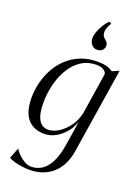

<svg xmlns="http://www.w3.org/2000/svg" viewBox="-185 -847 855 1172"><g transform="rotate(20 243.0 -261.0)"><path d="M387.5 45Q380 92 361.8 129.2Q343.5 166.5 314.8 193Q286 219.5 247.5 233.5Q209 247.5 161.5 247.5Q144.5 247.5 118.8 244.5Q93 241.5 68 235Q43 228.5 27.5 218L55 149Q65.5 167 83.8 184.8Q102 202.5 123.5 214.2Q145 226 165.5 226Q202.5 226 233.8 206.5Q265 187 287.5 143.5Q310 100 321.5 28.5L347 -131Q334.5 -94 308 -61.5Q281.5 -29 246.2 -9.2Q211 10.5 172 10.5Q128 10.5 94.8 -8.5Q61.5 -27.5 43.2 -68Q25 -108.5 25 -172Q25 -223 37.8 -272.5Q50.5 -322 75.2 -366Q100 -410 136.8 -443.5Q173.5 -477 221.8 -496.2Q270 -515.5 329.5 -515.5Q366.5 -515.5 388.8 -509.2Q411 -503 430.5 -490L474.5 -509.5ZM396 -460Q390.5 -476.5 373.8 -485.8Q357 -495 329.5 -495Q283.5 -495 247 -475.8Q210.5 -456.5 183.5 -423.5Q156.5 -390.5 138.8 -348.2Q121 -306 112.2 -259.2Q103.5 -212.5 103.5 -167Q103.5 -128.5 109.2 -101Q115 -73.5 125.8 -55.8Q136.5 -38 151.8 -29.8Q167 -21.5 186 -21.5Q218 -21.5 252.5 -42.8Q287 -64 314.8 -101.8Q342.5 -139.5 354 -189ZM299 -582.5Q277 -582.5 263.5 -599.8Q250 -617 250 -640.5Q250 -660.5 259.8 -685.8Q269.5 -711 284.2 -734Q299 -757 314 -769H315L327 -761.5V-759.5Q315.5 -742.5 310.5 -725.8Q305.5 -709 305.5 -700.5Q305.5 -692 308.8 -681Q312 -670 326 -658.5Q334 -652 340 -644.2Q346 -636.5 346 -623.5Q346 -613.5 340.8 -604Q335.5 -594.5 325.5 -588.5Q315.5 -582.5 302 -582.5Z"/></g></svg>

Font: Merriweather 144pt Light
Style: Italic
Weight: 300
Italic angle: -7.8°
Version: Version 2.101